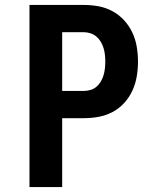

<svg xmlns="http://www.w3.org/2000/svg" viewBox="-20 -755 640 775"><path d="M99 0V-735H319Q349 -735 378.5 -729.5Q408 -724 434.5 -709.5Q461 -695 481.5 -672.5Q502 -650 514.5 -623Q527 -596 532 -566Q537 -536 537 -506Q537 -476 532 -446.5Q527 -417 514.5 -389.5Q502 -362 481.5 -339.5Q461 -317 434.5 -303Q408 -289 378.5 -283.5Q349 -278 319 -278H231V0ZM319 -388Q332 -388 345.5 -392Q359 -396 369.5 -405Q380 -414 387 -426Q394 -438 398 -451.5Q402 -465 403.5 -479Q405 -493 405 -506Q405 -520 403.5 -534Q402 -548 398 -561Q394 -574 387 -586Q380 -598 369.5 -607Q359 -616 345.5 -620.5Q332 -625 319 -625H231V-388Z"/></svg>

Font: Iosevka Custom XBdEx
Style: Regular
Weight: 800
Width: 7
Monospace: yes
Designer: Belleve Invis
Foundry: Belleve Invis
Version: Version 11.2.4; ttfautohint (v1.8.4)